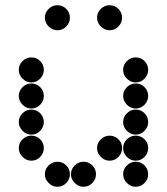

<svg xmlns="http://www.w3.org/2000/svg" viewBox="-20 -718 640 736"><path d="M52 -450Q52 -431 66.5 -416.5Q81 -402 100 -402Q120 -402 134 -416.5Q148 -431 148 -450Q148 -470 134 -484Q120 -498 100 -498Q81 -498 66.5 -484Q52 -470 52 -450ZM452 -450Q452 -431 466.5 -416.5Q481 -402 500 -402Q520 -402 534 -416.5Q548 -431 548 -450Q548 -470 534 -484Q520 -498 500 -498Q481 -498 466.5 -484Q452 -470 452 -450ZM52 -350Q52 -331 66.5 -316.5Q81 -302 100 -302Q120 -302 134 -316.5Q148 -331 148 -350Q148 -370 134 -384Q120 -398 100 -398Q81 -398 66.5 -384Q52 -370 52 -350ZM452 -350Q452 -331 466.5 -316.5Q481 -302 500 -302Q520 -302 534 -316.5Q548 -331 548 -350Q548 -370 534 -384Q520 -398 500 -398Q481 -398 466.5 -384Q452 -370 452 -350ZM52 -250Q52 -231 66.5 -216.5Q81 -202 100 -202Q120 -202 134 -216.5Q148 -231 148 -250Q148 -270 134 -284Q120 -298 100 -298Q81 -298 66.5 -284Q52 -270 52 -250ZM452 -250Q452 -231 466.5 -216.5Q481 -202 500 -202Q520 -202 534 -216.5Q548 -231 548 -250Q548 -270 534 -284Q520 -298 500 -298Q481 -298 466.5 -284Q452 -270 452 -250ZM52 -150Q52 -131 66.5 -116.5Q81 -102 100 -102Q120 -102 134 -116.5Q148 -131 148 -150Q148 -170 134 -184Q120 -198 100 -198Q81 -198 66.5 -184Q52 -170 52 -150ZM352 -150Q352 -131 366.5 -116.5Q381 -102 400 -102Q420 -102 434 -116.5Q448 -131 448 -150Q448 -170 434 -184Q420 -198 400 -198Q381 -198 366.5 -184Q352 -170 352 -150ZM452 -150Q452 -131 466.5 -116.5Q481 -102 500 -102Q520 -102 534 -116.5Q548 -131 548 -150Q548 -170 534 -184Q520 -198 500 -198Q481 -198 466.5 -184Q452 -170 452 -150ZM152 -50Q152 -31 166.5 -16.5Q181 -2 200 -2Q220 -2 234 -16.5Q248 -31 248 -50Q248 -70 234 -84Q220 -98 200 -98Q181 -98 166.5 -84Q152 -70 152 -50ZM252 -50Q252 -31 266.5 -16.5Q281 -2 300 -2Q320 -2 334 -16.5Q348 -31 348 -50Q348 -70 334 -84Q320 -98 300 -98Q281 -98 266.5 -84Q252 -70 252 -50ZM452 -50Q452 -31 466.5 -16.5Q481 -2 500 -2Q520 -2 534 -16.5Q548 -31 548 -50Q548 -70 534 -84Q520 -98 500 -98Q481 -98 466.5 -84Q452 -70 452 -50ZM152 -650Q152 -631 166.5 -616.5Q181 -602 200 -602Q220 -602 234 -616.5Q248 -631 248 -650Q248 -670 234 -684Q220 -698 200 -698Q181 -698 166.5 -684Q152 -670 152 -650ZM352 -650Q352 -631 366.5 -616.5Q381 -602 400 -602Q420 -602 434 -616.5Q448 -631 448 -650Q448 -670 434 -684Q420 -698 400 -698Q381 -698 366.5 -684Q352 -670 352 -650Z"/></svg>

Font: Matrix Sans Print
Style: Regular
Weight: 400
Designer: Brad Neil
Version: Version 1.100